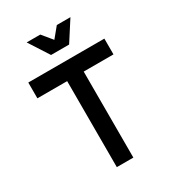

<svg xmlns="http://www.w3.org/2000/svg" viewBox="-241 -1175 1182 1307"><g transform="rotate(-30 350.0 -521.0)"><path d="M285 0V-676H51V-800H649V-676H415V0ZM522 -1042 421 -885H279L178 -1042H285L350 -963L415 -1042Z"/></g></svg>

Font: Martian Mono Medium
Style: Regular
Weight: 500
Monospace: yes
Designer: Roman Shamin
Foundry: Evil Martians
Version: Version 1.000; ttfautohint (v1.8.4.7-5d5b)